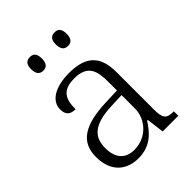

<svg xmlns="http://www.w3.org/2000/svg" viewBox="-214 -851 971 971"><g transform="rotate(-45 271.0 -365.5)"><path d="M351 -644C373 -644 389 -656 389 -693C389 -730 373 -741 351 -741C328 -741 312 -730 312 -693C312 -656 328 -644 351 -644ZM174 -644C196 -644 212 -656 212 -693C212 -730 196 -741 174 -741C152 -741 135 -730 135 -693C135 -656 152 -644 174 -644ZM201 10C291 10 333 -44 366 -94H371L383 0H495V-32H491C442 -32 430 -48 430 -112V-379C430 -491 378 -544 258 -544C152 -544 95 -502 95 -446C95 -406 114 -391 151 -391C151 -460 169 -506 256 -506C352 -506 366 -450 366 -372V-310L283 -307C127 -301 53 -254 53 -148C53 -40 117 10 201 10ZM216 -35C148 -35 118 -80 118 -145C118 -224 160 -269 292 -274L366 -277V-181C366 -105 304 -35 216 -35Z"/></g></svg>

Font: Noto Serif Ethiopic Light
Style: Regular
Weight: 300
Designer: Monotype Design Team
Foundry: Monotype Imaging Inc.
Version: Version 2.102